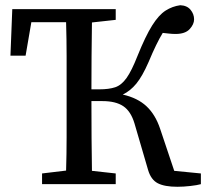

<svg xmlns="http://www.w3.org/2000/svg" viewBox="-20 -705 789 735"><path d="M659 10Q610 10 584 -3.5Q558 -17 547 -54L495 -232Q481 -279 452 -298.5Q423 -318 372 -318H330Q330 -242 330.5 -177.5Q331 -113 332 -51L423 -41V0H141V-41L233 -52Q235 -115 235 -180Q235 -245 235 -310V-359Q235 -424 235 -489.5Q235 -555 233 -620H100L78 -492H20L27 -670H423V-629L332 -619Q331 -555 330.5 -489.5Q330 -424 330 -363H360Q397 -363 421 -371Q445 -379 464.5 -406.5Q484 -434 506 -490Q537 -567 562.5 -607.5Q588 -648 614 -664.5Q640 -681 670 -685Q696 -684 709.5 -667.5Q723 -651 723 -631Q723 -612 706 -593.5Q689 -575 652 -575Q639 -575 626.5 -576.5Q614 -578 603 -579Q579 -540 549 -468Q525 -413 502 -385Q479 -357 450 -343Q507 -330 541 -298Q575 -266 593 -212L647 -51L749 -41V0Q735 4 708.5 7Q682 10 659 10Z"/></svg>

Font: Source Serif 4
Style: Regular
Weight: 400
Designer: Frank Grießhammer
Foundry: Adobe
Version: Version 4.005;hotconv 1.1.0;makeotfexe 2.6.0